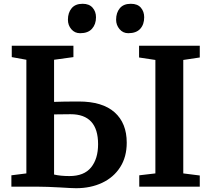

<svg xmlns="http://www.w3.org/2000/svg" viewBox="-20 -984 1118 1012"><path d="M395 -449Q520 -449 584 -392Q648 -335 648 -232Q648 -157 613.5 -103Q579 -49 518.5 -20.5Q458 8 381 8Q359 8 297 4Q225 0 184 0H40V-60L119 -70V-669L42 -683V-743H367V-683L265 -669V-447Q313 -449 395 -449ZM1033 -743V-681L946 -668V-70L1033 -59V0H714V-60L799 -70V-668L713 -681V-743ZM346 -56Q423 -56 460 -101.5Q497 -147 497 -224Q497 -382 352 -382L265 -381V-64Q299 -56 346 -56ZM338 -880Q338 -917 357.5 -940.5Q377 -964 415 -964H416Q450 -964 468 -943.5Q486 -923 486 -893Q486 -856 465 -832.5Q444 -809 403 -809H402Q374 -809 356 -830Q338 -851 338 -880ZM592 -880Q592 -917 611.5 -940.5Q631 -964 669 -964H670Q705 -964 722.5 -943.5Q740 -923 740 -893Q740 -855 719 -832Q698 -809 656 -809Q628 -809 610 -830.5Q592 -852 592 -880Z"/></svg>

Font: Koeln Type Serif
Style: Bold
Weight: 700
Designer: Eben Sorkin
Foundry: Eben Sorkin
Version: Version 2.002